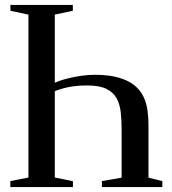

<svg xmlns="http://www.w3.org/2000/svg" viewBox="-20 -763 700 783"><path d="M194 -421Q218 -433 247.8 -441Q277.5 -449 308.2 -453.5Q339 -458 366 -458Q425 -458 464.8 -446.2Q504.5 -434.5 528.8 -414.5Q553 -394.5 565.2 -368.5Q577.5 -342.5 581.5 -313.2Q585.5 -284 585.5 -254V-38.5L642 -24.5V0H395.5V-24.5L476 -38.5V-232.5Q476 -271.5 472.5 -304.5Q469 -337.5 455.5 -362.2Q442 -387 413.5 -400.8Q385 -414.5 335 -414.5Q288 -414.5 251.2 -406Q214.5 -397.5 194 -386.5ZM96 -39V-703.5L22.5 -719V-743H277V-719L203.5 -703.5V-39L277.5 -24V0H22V-24.5Z"/></svg>

Font: Merriweather 120pt
Style: Regular
Weight: 400
Version: Version 2.100